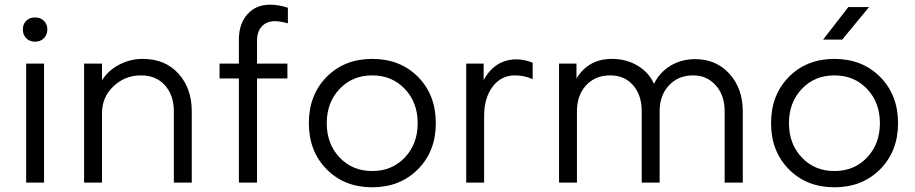

<svg xmlns="http://www.w3.org/2000/svg" viewBox="-20 -775 3882 815"><path d="M167 0H91V-505H167ZM77 -650Q77 -673 91.5 -687Q106 -701 129 -701Q152 -701 166.5 -686.5Q181 -672 181 -650Q181 -628 166.5 -613Q152 -598 129 -598Q106 -598 91.5 -612.5Q77 -627 77 -650Z M586 -525Q681 -525 737.5 -462.5Q794 -400 794 -302V0H718V-302Q718 -370 680.5 -412.5Q643 -455 578 -455Q511 -455 462 -409Q413 -363 413 -295V0H337V-505H413V-434Q439 -476 486 -500.5Q533 -525 586 -525Z M1202 -742V-676Q1171 -685 1145 -685Q1112 -685 1091.5 -663Q1071 -641 1071 -602V-505H1200V-442H1071V0H994V-442H912V-505H994V-610Q995 -676 1031 -715.5Q1067 -755 1126 -755Q1165 -755 1202 -742Z M1830 -252Q1830 -133 1754 -56.5Q1678 20 1560 20Q1442 20 1366.5 -56.5Q1291 -133 1291 -252Q1291 -372 1366.5 -448.5Q1442 -525 1560 -525Q1679 -525 1754.5 -448.5Q1830 -372 1830 -252ZM1753 -252Q1753 -340 1698.5 -397.5Q1644 -455 1560 -455Q1476 -455 1421.5 -397.5Q1367 -340 1367 -252Q1367 -164 1421.5 -106.5Q1476 -49 1560 -49Q1644 -49 1698.5 -106.5Q1753 -164 1753 -252Z M2173 -523Q2205 -523 2241 -509V-439Q2206 -455 2166 -455Q2107 -455 2071 -407Q2035 -359 2035 -283V0H1959V-505H2033V-435Q2081 -523 2173 -523Z M2429 -303V0H2353V-505H2427V-442Q2478 -525 2577 -525Q2639 -525 2687 -496Q2735 -467 2756 -419Q2780 -468 2826 -496Q2872 -524 2931 -524Q3020 -524 3076.5 -461.5Q3133 -399 3133 -302V0H3056V-303Q3056 -370 3018.5 -412.5Q2981 -455 2922 -455Q2859 -455 2819.5 -412.5Q2780 -370 2780 -303V0H2704V-303Q2704 -371 2667.5 -413Q2631 -455 2570 -455Q2507 -455 2468 -413Q2429 -371 2429 -303Z M3792 -252Q3792 -133 3716 -56.5Q3640 20 3522 20Q3404 20 3328.5 -56.5Q3253 -133 3253 -252Q3253 -372 3328.5 -448.5Q3404 -525 3522 -525Q3640 -525 3716 -448.5Q3792 -372 3792 -252ZM3715 -252Q3715 -340 3660.5 -397.5Q3606 -455 3522 -455Q3438 -455 3383.5 -397.5Q3329 -340 3329 -252Q3329 -164 3383.5 -106.5Q3438 -49 3522 -49Q3606 -49 3660.5 -106.5Q3715 -164 3715 -252ZM3669 -745 3555 -607H3474L3581 -745Z"/></svg>

Font: Metropolitano
Style: Regular
Weight: 400
Designer: Fonts by Alex Slobzheninov & Chris M. Simpson / Changes by Cristiano Sobral
Foundry: Fonts by Alex Slobzheninov & Chris M. Simpson / Changes by Cristiano Sobral
Version: Version 1.00;August 30, 2020;FontCreator 13.0.0.2681 64-bit